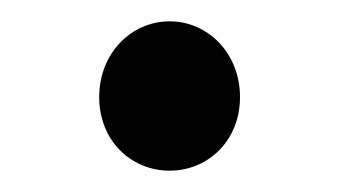

<svg xmlns="http://www.w3.org/2000/svg" viewBox="-20 -147 318 180"><path d="M139 13C175 13 205 -15 205 -56C205 -97 175 -127 139 -127C103 -127 73 -97 73 -56C73 -15 103 13 139 13Z"/></svg>

Font: Noto Traditional Nushu
Style: Bold
Weight: 700
Designer: LIU Zhao
Foundry: LiuZhao Studio
Version: Version 2.003